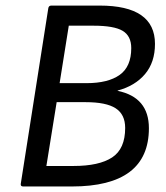

<svg xmlns="http://www.w3.org/2000/svg" viewBox="-20 -675 602 695"><path d="M64 0Q53.7 0 55.2 -9.8L154.8 -645Q156.2 -654.8 166 -654.8H340.8Q541 -654.8 541 -516.1Q541 -449.7 505.1 -407Q469.2 -364.3 405.8 -347.2V-346.2Q519 -322.8 519 -210.9Q519 0 240.2 0ZM195.8 -374H293Q371.1 -374 413.1 -403.8Q455.1 -433.6 455.1 -501Q455.1 -544.9 423.8 -563.5Q392.6 -582 318.8 -582H229ZM147.9 -74.2H246.1Q338.9 -74.2 386 -105.2Q433.1 -136.2 433.1 -211.9Q433.1 -260.7 398.7 -283Q364.3 -305.2 290 -305.2H185.1Z"/></svg>

Font: Sofia Sans
Style: Italic
Weight: 400
Italic angle: -9°
Designer: Botio Nikoltchev, Ani Petrova
Foundry: lettersoup
Version: Version 4.100